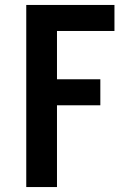

<svg xmlns="http://www.w3.org/2000/svg" viewBox="-20 -755 540 775"><path d="M86 0V-735H442V-630H210V-435H385V-330H210V0Z"/></svg>

Font: Iosevka Curly Extrabold
Style: Regular
Weight: 800
Monospace: yes
Designer: Belleve Invis
Foundry: Belleve Invis
Version: Version 22.1.2; ttfautohint (v1.8.4)